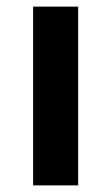

<svg xmlns="http://www.w3.org/2000/svg" viewBox="-20 -560 336 580"><path d="M80 0V-540H216V0Z"/></svg>

Font: Vela Sans ExtBd
Style: Regular
Weight: 800
Designer: Principal design: Mikhail Sharanda - project Manrope.
Design modification: Ravid Balaliev
Foundry: Mikhail Sharanda
Version: Version 1.001